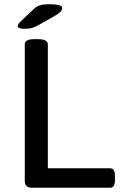

<svg xmlns="http://www.w3.org/2000/svg" viewBox="-20 -887 572 907"><path d="M130 0Q97 0 97 -33V-677Q97 -689 107.5 -695.5Q118 -702 143 -702H159Q184 -702 195 -695.5Q206 -689 206 -677V-92H500Q523 -92 523 -56V-36Q523 0 500 0ZM93 -751Q64 -751 64 -764Q64 -773 76 -784L137 -842Q151 -856 167 -861.5Q183 -867 216 -867Q242 -867 258 -863Q274 -859 274 -849Q274 -842 267.5 -833.5Q261 -825 237 -811L168 -772Q148 -760 133 -755.5Q118 -751 93 -751Z"/></svg>

Font: Asap Semi Expanded Medium
Style: Regular
Weight: 500
Width: 6
Designer: Pablo Cosgaya
Foundry: Omnibus-Type
Version: Version 3.001; ttfautohint (v1.8.4.7-5d5b)